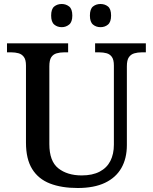

<svg xmlns="http://www.w3.org/2000/svg" viewBox="-20 -931 765 961"><path d="M369 10Q288 10 230 -12.5Q172 -35 141 -85Q110 -135 110 -217V-603Q110 -632 99.5 -646Q89 -660 72.5 -664.5Q56 -669 37 -669H15V-714H321V-669H300Q280 -669 263 -664Q246 -659 236.5 -644.5Q227 -630 227 -599V-210Q227 -124 272 -88.5Q317 -53 389 -53Q443 -53 479 -72Q515 -91 532.5 -125.5Q550 -160 550 -207V-603Q550 -632 540 -646Q530 -660 513.5 -664.5Q497 -669 477 -669H456V-714H710V-669H689Q669 -669 652 -664Q635 -659 625 -644.5Q615 -630 615 -599V-205Q615 -138 587.5 -90Q560 -42 505.5 -16Q451 10 369 10ZM483 -795Q461 -795 445.5 -808Q430 -821 430 -853Q430 -886 445.5 -898.5Q461 -911 483 -911Q505 -911 520.5 -898.5Q536 -886 536 -853Q536 -821 520.5 -808Q505 -795 483 -795ZM289 -795Q267 -795 251.5 -808Q236 -821 236 -853Q236 -886 251.5 -898.5Q267 -911 289 -911Q310 -911 326 -898.5Q342 -886 342 -853Q342 -821 326 -808Q310 -795 289 -795Z"/></svg>

Font: Noto Serif Armenian Medium
Style: Regular
Weight: 500
Version: Version 2.007